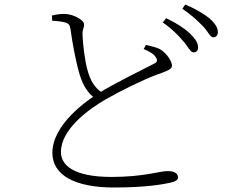

<svg xmlns="http://www.w3.org/2000/svg" viewBox="-20 -802 1040 854"><path d="M841 -569C853 -569 861 -576 861 -591C861 -610 851 -627 825 -653C803 -674 768 -698 719 -721L704 -702C745 -674 773 -645 794 -620C817 -595 826 -569 841 -569ZM487 32C629 32 706 18 740 10C758 6 772 -1 772 -12C772 -34 750 -41 724 -41C692 -41 619 -15 476 -15C306 -15 251 -68 251 -126C251 -227 374 -316 450 -360C514 -397 624 -451 681 -471C718 -485 745 -492 745 -510C745 -526 726 -562 692 -583C677 -591 653 -597 629 -602L619 -584C643 -574 666 -562 675 -544C682 -531 678 -524 660 -516C613 -492 489 -431 416 -386C367 -355 213 -249 213 -122C213 -24 311 32 487 32ZM404 -364 439 -387C400 -410 382 -445 370 -487C357 -531 348 -611 347 -649C346 -672 355 -678 354 -694C353 -714 304 -740 267 -740C251 -740 237 -739 211 -733L212 -710C225 -709 250 -707 267 -703C287 -698 291 -689 293 -675C304 -598 319 -519 336 -465C348 -427 369 -387 404 -364ZM928 -636C940 -636 949 -643 949 -659C949 -678 938 -697 912 -720C889 -739 853 -761 804 -782L791 -763C833 -734 856 -713 881 -687C905 -664 914 -636 928 -636Z"/></svg>

Font: Source Han Serif TW VF
Style: Regular
Weight: 250
Designer: Ryoko NISHIZUKA 西塚涼子 (kana & ideographs); Frank Grießhammer (Latin, Greek & Cyrillic); Wenlong ZHANG 张文龙 (bopomofo); San
Foundry: Adobe
Version: Version 2.002;hotconv 1.1.0;makeotfexe 2.6.0